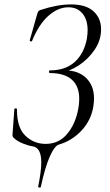

<svg xmlns="http://www.w3.org/2000/svg" viewBox="-20 -656 498 870"><path d="M159 194Q157 194 154.5 192.5Q152 191 153 189Q167 121 167 80Q167 13 128 7Q108 4 84.5 -5.5Q61 -15 47 -27Q39 -34 37.5 -37.5Q36 -41 37 -51L45 -161Q45 -165 51 -165Q57 -165 57 -161Q56 -79 94.5 -41.5Q133 -4 187 -4Q247 -4 285 -50Q323 -96 335 -165Q339 -185 339 -208Q339 -266 305 -295.5Q271 -325 206 -325Q202 -325 202 -331Q202 -337 206 -337Q277 -337 319.5 -376Q362 -415 374 -483Q377 -503 377 -519Q377 -567 353.5 -595Q330 -623 290 -623Q243 -623 199.5 -584.5Q156 -546 125 -470Q123 -468 121 -468Q119 -468 116.5 -469.5Q114 -471 115 -474L147 -587Q151 -601 153.5 -604.5Q156 -608 164 -611Q240 -636 302 -636Q370 -636 404 -604.5Q438 -573 438 -523Q438 -474 409 -431Q380 -388 338 -360.5Q296 -333 261 -329L275 -337Q335 -337 370.5 -302.5Q406 -268 406 -210Q406 -194 403 -174Q393 -111 349.5 -64.5Q306 -18 247 -1Q227 5 205.5 53.5Q184 102 165 191Q165 194 159 194Z"/></svg>

Font: Cormorant Garamond
Style: Italic
Weight: 400
Italic angle: -10°
Designer: Christian Thalmann (Catharsis Fonts)
Foundry: Catharsis Fonts
Version: Version 4.000